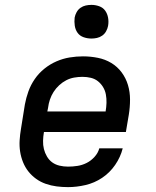

<svg xmlns="http://www.w3.org/2000/svg" viewBox="-20 -759 640 787"><path d="M259 8Q235 8 212 5Q189 2 167.5 -5.5Q146 -13 128 -26Q110 -39 96.5 -56Q83 -73 74.5 -94Q66 -115 62.5 -137.5Q59 -160 60.5 -184Q62 -208 66 -231L82 -331Q87 -358 96.5 -384.5Q106 -411 122.5 -435Q139 -459 162 -477.5Q185 -496 211.5 -507.5Q238 -519 265.5 -523.5Q293 -528 320 -528Q351 -528 381 -522Q411 -516 436 -501Q461 -486 478.5 -462.5Q496 -439 504.5 -410.5Q513 -382 513 -351Q513 -320 508 -289L496 -218H160V-217Q157 -200 156.5 -182Q156 -164 160 -148Q164 -132 172.5 -117.5Q181 -103 194 -93.5Q207 -84 224 -80Q241 -76 259 -76Q278 -76 297.5 -79Q317 -82 335 -91Q353 -100 367.5 -116Q382 -132 387 -151H483Q474 -115 452 -83Q430 -51 398.5 -30Q367 -9 330.5 -0.5Q294 8 259 8ZM413 -302V-303Q416 -320 416.5 -337.5Q417 -355 414 -371.5Q411 -388 402.5 -402Q394 -416 381.5 -426Q369 -436 352.5 -440Q336 -444 318 -444Q301 -444 284 -441Q267 -438 251.5 -430Q236 -422 222.5 -409.5Q209 -397 199.5 -382Q190 -367 184.5 -350.5Q179 -334 177 -317L174 -302ZM355 -601Q338 -601 322.5 -606.5Q307 -612 298 -624.5Q289 -637 286.5 -653.5Q284 -670 286 -687Q288 -698 294 -709Q300 -720 310 -727Q320 -734 331.5 -736.5Q343 -739 355 -739Q371 -739 386.5 -733.5Q402 -728 411 -715.5Q420 -703 423 -686.5Q426 -670 423 -653Q421 -642 415 -631Q409 -620 399 -613Q389 -606 377.5 -603.5Q366 -601 355 -601Z"/></svg>

Font: Iosevka Etoile Medium Oblique
Style: Regular
Weight: 500
Italic angle: -9°
Designer: Belleve Invis
Foundry: Belleve Invis
Version: Version 15.5.2; ttfautohint (v1.8.4)